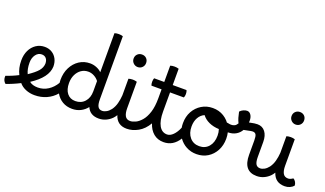

<svg xmlns="http://www.w3.org/2000/svg" viewBox="-91 -1406 3322 1960"><g transform="rotate(20 1570.0 -426.5)"><path d="M-10 -70Q15 -78 52 -93.5Q89 -109 122 -126Q89 -190 89 -274Q89 -336 112 -383.5Q135 -431 176 -458.5Q217 -486 269 -486Q313 -486 347 -465.5Q381 -445 400 -409Q419 -373 419 -326Q415 -206 249 -99Q282 -71 341 -71Q355 -71 363 -59Q371 -47 371 -27Q371 -8 362 3Q353 14 336 14Q284 14 239.5 -4.5Q195 -23 168 -56Q131 -37 89.5 -19.5Q48 -2 19 7Q3 -7 -4.5 -26Q-12 -45 -10 -70ZM176 -282Q176 -211 199 -164Q268 -210 299 -246.5Q330 -283 332 -326Q332 -362 314.5 -382.5Q297 -403 266 -403Q227 -403 201.5 -368Q176 -333 176 -282Z M336 14Q322 14 313.5 2Q305 -10 305 -29Q305 -49 315 -60Q325 -71 341 -71Q401 -71 451.5 -103.5Q502 -136 535 -192Q533 -207 533 -224Q533 -300 563 -359Q593 -418 644.5 -452Q696 -486 762 -486Q797 -486 831 -472.5Q865 -459 888 -436V-860Q907 -867 934 -867Q957 -867 979 -860V-175Q979 -120 993.5 -96Q1008 -72 1040 -72Q1054 -72 1061.5 -60Q1069 -48 1069 -28Q1069 -12 1060.5 1Q1052 14 1033 14Q938 14 905 -64Q876 -27 835 -6.5Q794 14 744 14Q684 14 638.5 -13Q593 -40 566 -88Q524 -39 465 -12.5Q406 14 336 14ZM626 -224Q626 -153 658.5 -112.5Q691 -72 748 -72Q811 -72 849.5 -115Q888 -158 888 -228V-340Q868 -367 837 -383.5Q806 -400 773 -400Q730 -400 697 -377Q664 -354 645 -314.5Q626 -275 626 -224Z M1040 -72Q1061 -72 1085 -85Q1109 -98 1130 -125Q1155 -159 1166.5 -203Q1178 -247 1181 -292V-472Q1190 -475 1202 -477Q1214 -479 1227 -479Q1250 -479 1272 -472V-184Q1272 -131 1288.5 -101.5Q1305 -72 1344 -72Q1361 -72 1367 -58Q1373 -44 1373 -28Q1373 -12 1364.5 1Q1356 14 1337 14Q1233 14 1202 -84Q1188 -61 1172 -45Q1145 -18 1109.5 -2Q1074 14 1033 14Q1019 14 1011.5 0.5Q1004 -13 1004 -29Q1004 -46 1012.5 -59Q1021 -72 1040 -72ZM1228 -616Q1200 -616 1180 -636Q1160 -656 1160 -684Q1160 -714 1179.5 -733Q1199 -752 1228 -752Q1258 -752 1277 -733Q1296 -714 1296 -684Q1296 -655 1276.5 -635.5Q1257 -616 1228 -616Z M1344 -72Q1369 -72 1401.5 -87Q1434 -102 1465 -138Q1496 -174 1516 -235.5Q1536 -297 1536 -390V-486H1426Q1419 -502 1419 -526Q1419 -550 1426 -566H1536V-743Q1555 -750 1582 -750Q1606 -750 1628 -743V-566H1778Q1786 -550 1786 -526Q1786 -502 1778 -486H1628V-279Q1628 -179 1658.5 -125.5Q1689 -72 1745 -72Q1774 -72 1774 -28Q1774 -9 1764.5 2.5Q1755 14 1738 14Q1673 14 1628.5 -23Q1584 -60 1563 -126Q1521 -54 1460 -20Q1399 14 1337 14Q1324 14 1316 1.5Q1308 -11 1308 -29Q1308 -48 1317 -60Q1326 -72 1344 -72Z M1745 -72Q1778 -72 1809.5 -103.5Q1841 -135 1863 -188Q1859 -212 1859 -237Q1859 -309 1890 -365Q1921 -421 1974.5 -453.5Q2028 -486 2095 -486Q2162 -486 2215 -453.5Q2268 -421 2298.5 -365Q2329 -309 2329 -237Q2329 -165 2298.5 -108Q2268 -51 2215.5 -18.5Q2163 14 2095 14Q2034 14 1984.5 -12.5Q1935 -39 1903 -85Q1841 14 1738 14Q1725 14 1717 2Q1709 -10 1709 -29Q1709 -72 1745 -72ZM2094 -72Q2158 -72 2196.5 -117Q2235 -162 2235 -237Q2235 -274 2224 -305Q2164 -307 2115.5 -329Q2067 -351 2039 -389Q1999 -372 1976 -331.5Q1953 -291 1953 -235Q1953 -162 1991.5 -117Q2030 -72 2094 -72Z M2278 -313Q2261 -318 2254 -326Q2247 -334 2247 -347Q2247 -367 2257 -381Q2267 -395 2281 -395Q2285 -395 2289 -394.5Q2293 -394 2300 -392Q2305 -391 2312 -390Q2319 -389 2326 -389Q2348 -389 2364 -397.5Q2380 -406 2393 -428Q2380 -454 2372 -481Q2364 -508 2357 -543Q2372 -560 2393 -569.5Q2414 -579 2433 -579Q2458 -579 2474.5 -555Q2491 -531 2491 -493Q2491 -483 2490 -473L2494 -474Q2526 -481 2545.5 -483.5Q2565 -486 2579 -486Q2633 -486 2664 -445.5Q2695 -405 2695 -336V-175Q2695 -120 2709.5 -96Q2724 -72 2756 -72Q2770 -72 2777.5 -60Q2785 -48 2785 -28Q2785 -12 2776.5 1Q2768 14 2749 14Q2604 14 2604 -164V-319Q2604 -364 2594 -382Q2584 -400 2558 -400Q2549 -400 2538 -398Q2527 -396 2499 -390Q2479 -386 2464 -383Q2443 -346 2406.5 -325.5Q2370 -305 2322 -305Q2300 -305 2278 -313Z M2756 -72Q2777 -72 2801 -85Q2825 -98 2846 -125Q2871 -159 2882.5 -203Q2894 -247 2897 -292V-472Q2906 -475 2918 -477Q2930 -479 2943 -479Q2966 -479 2988 -472V-184Q2988 -131 3004.5 -101.5Q3021 -72 3060 -72Q3071 -72 3084 -77Q3097 -82 3111 -92Q3128 -84 3139 -64.5Q3150 -45 3149 -26Q3133 -8 3108 3Q3083 14 3054 14H3053Q2949 14 2918 -84Q2904 -61 2888 -45Q2861 -18 2825.5 -2Q2790 14 2749 14Q2735 14 2727.5 0.5Q2720 -13 2720 -29Q2720 -46 2728.5 -59Q2737 -72 2756 -72ZM2944 -616Q2916 -616 2896 -636Q2876 -656 2876 -684Q2876 -714 2895.5 -733Q2915 -752 2944 -752Q2974 -752 2993 -733Q3012 -714 3012 -684Q3012 -655 2992.5 -635.5Q2973 -616 2944 -616Z"/></g></svg>

Font: Borel
Style: Regular
Weight: 400
Designer: Rosalie Wagner
Foundry: ANRT
Version: Version 1.007; ttfautohint (v1.8.4.7-5d5b)